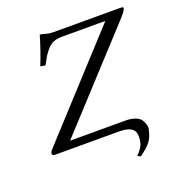

<svg xmlns="http://www.w3.org/2000/svg" viewBox="-147 -778 991 1070"><g transform="rotate(-20 349.0 -243.0)"><path d="M319.8 -605Q292.5 -605 271.7 -597.2Q251 -589.4 233.9 -570.3Q216.8 -551.3 206.8 -534.9Q196.8 -518.6 179.2 -485.8L150.4 -491.2Q182.6 -570.8 208 -658.2Q222.7 -657.2 241.5 -651.1Q260.3 -645 287.1 -645H676.3Q686.5 -645 691.7 -644Q696.8 -643.1 697.8 -641.1Q698.7 -639.2 698.2 -636.2Q695.8 -623.5 666.5 -590.8L164.6 -44.9H493.7Q527.8 -44.9 551.8 -35.2Q575.7 -25.4 584.7 -10.7Q593.8 3.9 597.9 20.8Q602.1 37.6 596.7 51.8Q587.9 93.8 565.9 119.4Q543.9 145 505.4 171.9L487.3 163.1Q522.9 127.4 528.8 100.1Q541 43 518.1 21.5Q495.1 0 436 0H60.1Q48.8 0 45.4 -4.6Q42 -9.3 43.5 -16.1Q45.4 -24.9 57.1 -37.1L577.6 -605Z"/></g></svg>

Font: Linux Biolinum
Style: Italic
Weight: 400
Italic angle: -12°
Designer: Philipp H. Poll
Foundry: Philipp H. Poll
Version: Version 1.1.3 ; ttfautohint (v0.9)